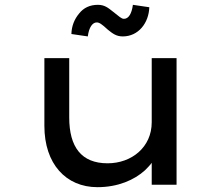

<svg xmlns="http://www.w3.org/2000/svg" viewBox="-20 -766 916 796"><path d="M489 -615C554 -615 597 -671 599 -736L531 -746C526 -709 513 -688 494 -688C483 -688 475 -697 448 -718C428 -734 413 -746 386 -746C353 -746 327 -734 308 -710C288 -686 277 -658 276 -625L344 -615C349 -654 364 -673 381 -673C392 -673 402 -666 427 -643C447 -627 462 -615 489 -615ZM384 10C469 10 537 -20 581 -60C592 -71 602 -81 609 -91V0H712V-525H609V-259C609 -156 526 -89 426 -89C317 -89 267 -157 267 -279V-525H164V-244C164 -87 253 10 384 10Z"/></svg>

Font: Lexend Peta
Style: Regular
Weight: 400
Designer: Bonnie Shaver-Troup, Thomas Jockin
Foundry: Lexend
Version: Version 1.007